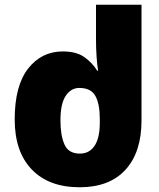

<svg xmlns="http://www.w3.org/2000/svg" viewBox="-20 -780 672 810"><path d="M316 10Q186 10 114 -65Q42 -140 42 -276Q42 -418 98.5 -490.5Q155 -563 245 -563Q301 -563 334.5 -540Q368 -517 390 -482H394Q390 -503 387.5 -540Q385 -577 385 -612V-760H577V-272Q577 -138 509.5 -64Q442 10 316 10ZM317 -132Q357 -132 379 -165Q401 -198 401 -262V-279Q401 -341 382.5 -375Q364 -409 314 -409Q280 -409 257.5 -376Q235 -343 235 -272Q235 -209 252 -170.5Q269 -132 317 -132Z"/></svg>

Font: Noto Sans Georgian Black
Style: Regular
Weight: 900
Designer: Monotype Design Team, Akaki Razmadze
Foundry: Google LLC
Version: Version 2.005; ttfautohint (v1.8.4.7-5d5b)